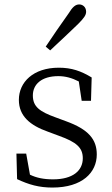

<svg xmlns="http://www.w3.org/2000/svg" viewBox="-20 -831 506 865"><path d="M216 14C351 14 416 -54 416 -135C416 -203 379 -248 277 -285L231 -302C159 -328 128 -350 128 -401C128 -451 167 -488 243 -488C274 -488 304 -480 335 -464L348 -377H390L393 -482C345 -511 303 -526 245 -526C130 -526 65 -461 65 -381C65 -308 116 -266 195 -238L246 -219C324 -191 353 -166 353 -118C353 -62 308 -23 219 -23C176 -23 144 -30 115 -44L98 -139H54L57 -24C110 1 156 14 216 14ZM186 -621 206 -604C250 -645 293 -685 332 -723C358 -749 368 -763 368 -778C368 -800 352 -811 337 -811C320 -811 307 -800 288 -769C254 -721 219 -671 186 -621Z"/></svg>

Font: Kiri Minchoo Light
Style: Regular
Weight: 300
Designer: Ryoko NISHIZUKA 西塚涼子 (kana & ideographs); Frank Grießhammer (Latin, Greek & Cyrillic);
akenotsuki.com/eyeben/fonts/ (U+
Foundry: Adobe
akenotsuki.com/eyeben/fonts/
Version: Version 4.002;hotconv 1.0.119;makeotfexe 2.5.65604